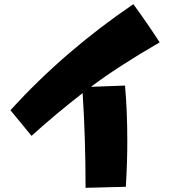

<svg xmlns="http://www.w3.org/2000/svg" viewBox="-20 -845 815 920"><path d="M376 -399Q246 -298 131 -194L30 -317Q289 -601 619 -825Q685 -735 745 -642Q540 -523 416 -429L579 -435Q590 -314 590 -169Q590 -67 583 50L390 55Q390 -182 376 -399Z"/></svg>

Font: Otomanopee One
Style: Regular
Weight: 400
Designer: Das Ende der Wildnis
Foundry: Gutenberg Labo
Version: Version 3.005